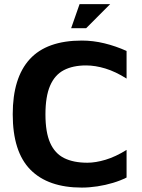

<svg xmlns="http://www.w3.org/2000/svg" viewBox="-20 -872 669 905"><path d="M365.8 12.2Q206.4 12.2 123.2 -72.3Q40 -156.8 40 -333.4Q40 -505.2 120.2 -593Q200.4 -680.8 365.8 -680.8Q418.8 -680.8 472.2 -667.8Q525.6 -654.8 576.6 -631.8V-501.6Q524.8 -534.4 476.9 -549Q429 -563.6 385.8 -563.6Q323.4 -563.6 280.7 -541.2Q238 -518.8 216.1 -468Q194.2 -417.2 194.2 -332.8Q194.2 -248.6 216.4 -198.6Q238.6 -148.6 282.5 -126.8Q326.4 -105 391.8 -105Q430.8 -105 477.8 -119.1Q524.8 -133.2 576.6 -165.4V-35.2Q548.2 -20.8 512.6 -10.1Q477 0.6 438.9 6.4Q400.8 12.2 365.8 12.2ZM315.4 -739.2 355 -852.4H499.2L386.2 -739.2Z"/></svg>

Font: Maven Pro VF Beta
Style: Regular
Weight: 400
Designer: Joe Prince
Foundry: Joe Prince
Version: Version 2.002